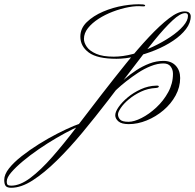

<svg xmlns="http://www.w3.org/2000/svg" viewBox="-300 -587 922 908"><path d="M-247 301Q-266 301 -273 292.5Q-280 284 -280 264Q-280 238 -257.5 209.5Q-235 181 -197.5 151.5Q-160 122 -116 94.5Q-72 67 -29 45Q14 23 49 8.5Q84 -6 102 -9Q107 -10 111.5 -7Q116 -4 102 0Q80 6 44.5 23.5Q9 41 -33 65.5Q-75 90 -116.5 118.5Q-158 147 -192 175.5Q-226 204 -247 228.5Q-268 253 -268 271Q-268 286 -261.5 288.5Q-255 291 -247 291Q-205 291 -156 254Q-107 217 -52.5 155Q2 93 60.5 16Q119 -61 181 -141Q239 -216 295.5 -286Q352 -356 404 -411.5Q456 -467 499 -500Q542 -533 572 -533Q589 -533 595.5 -526Q602 -519 602 -510Q602 -479 579.5 -449.5Q557 -420 519 -394.5Q481 -369 434.5 -350Q388 -331 340.5 -320Q293 -309 251 -309Q160 -309 120 -338.5Q80 -368 80 -414Q80 -453 110.5 -482.5Q141 -512 187.5 -532Q234 -552 285 -560.5Q336 -569 377 -566Q386 -565 386.5 -560.5Q387 -556 373 -557Q344 -560 307.5 -553Q271 -546 234 -532Q197 -518 166 -498Q135 -478 116 -454Q97 -430 97 -403Q97 -385 110.5 -365.5Q124 -346 155 -332.5Q186 -319 238 -319Q280 -319 328 -331.5Q376 -344 422 -365.5Q468 -387 506 -412.5Q544 -438 566.5 -464Q589 -490 589 -512Q589 -518 586 -521.5Q583 -525 576 -525Q553 -525 515.5 -490Q478 -455 430 -396Q382 -337 326.5 -263.5Q271 -190 211 -112Q151 -34 90 39.5Q29 113 -31 172Q-91 231 -145.5 266Q-200 301 -247 301ZM309 0Q275 0 260 -13Q245 -26 245 -42Q245 -58 261 -81Q277 -104 304 -126.5Q331 -149 366 -165Q401 -181 438 -182Q452 -183 451 -177.5Q450 -172 438 -171Q399 -169 366.5 -153.5Q334 -138 309.5 -117.5Q285 -97 271.5 -77Q258 -57 258 -46Q258 -33 267.5 -22Q277 -11 308 -11Q334 -11 369.5 -29Q405 -47 439 -78.5Q473 -110 495.5 -151Q518 -192 518 -238Q518 -258 507 -272.5Q496 -287 473 -287Q445 -287 413.5 -274.5Q382 -262 352.5 -242.5Q323 -223 297 -202.5Q271 -182 253.5 -165.5Q236 -149 229 -142Q217 -130 217.5 -132Q218 -134 224.5 -143.5Q231 -153 237 -162Q241 -166 255.5 -181Q270 -196 293 -216Q316 -236 345 -255Q374 -274 406.5 -286.5Q439 -299 473 -299Q510 -299 531 -276.5Q552 -254 552 -218Q552 -175 530.5 -135.5Q509 -96 473 -65.5Q437 -35 394 -17.5Q351 0 309 0Z"/></svg>

Font: Kapakana
Style: Regular
Weight: 400
Designer: Kousuke Nagai
Version: Version 1.002